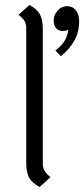

<svg xmlns="http://www.w3.org/2000/svg" viewBox="-20 -745 340 776"><path d="M86 -87V-629Q86 -648 79.5 -659.5Q73 -671 55 -685L99 -725Q130 -708 141.5 -686.5Q153 -665 153 -627V-85Q153 -67 159.5 -55.5Q166 -44 184 -29L140 11Q109 -6 97.5 -27.5Q86 -49 86 -87ZM300 -658Q300 -577 226 -518L204 -541Q252 -577 256 -625Q248 -620 233 -620Q216 -620 206.5 -631.5Q197 -643 197 -663Q197 -684 212.5 -702Q228 -720 250 -720Q274 -720 287 -703Q300 -686 300 -658Z"/></svg>

Font: KoHo
Style: Regular
Weight: 400
Version: Version 1.000; ttfautohint (v1.6)